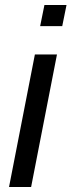

<svg xmlns="http://www.w3.org/2000/svg" viewBox="-20 -745 285 765"><path d="M140 -641 157 -725H245L228 -641ZM16 0 119 -528H207L104 0Z"/></svg>

Font: Libra Sans Modern
Style: Italic
Weight: 400
Italic angle: -12°
Foundry: Stefan Peev, Context Ltd
Version: Version 1.000